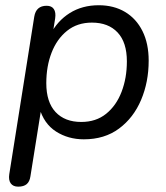

<svg xmlns="http://www.w3.org/2000/svg" viewBox="-20 -515 623 722"><path d="M48.3 186.9Q29.4 186.9 20.4 174.6Q11.5 162.2 14.9 139.9L108.8 -452.1Q112.2 -473 123.8 -483.1Q135.5 -493.3 155.3 -493.3Q174.3 -493.3 182.5 -480.9Q190.8 -468.5 187.4 -445.7L175.2 -369.6L168.4 -383.7Q195.4 -436.4 242.2 -465.8Q289.1 -495.3 351.4 -495.3Q408 -495.3 450.3 -470.1Q492.6 -444.8 515.8 -398.1Q539.1 -351.4 539.1 -286.9Q539.1 -206.6 510.6 -139.4Q482.2 -72.1 427.7 -31.6Q373.3 8.9 295.2 8.9Q236.6 8.9 190.7 -20.4Q144.8 -49.8 127.8 -110.3H135.7L94.4 148.1Q91.5 168 80.4 177.4Q69.2 186.9 48.3 186.9ZM285.5 -56.4Q341 -56.4 379.1 -87.1Q417.3 -117.9 437.2 -169.8Q457.1 -221.7 457.1 -284.1Q457.1 -355.8 422.2 -392.9Q387.4 -430 325.7 -430Q270.6 -430 232.3 -399.2Q193.9 -368.4 174 -317Q154.1 -265.7 154.1 -202.2Q154.1 -131 188.9 -93.7Q223.8 -56.4 285.5 -56.4Z"/></svg>

Font: Nunito ExtraLight
Style: Italic
Weight: 200
Italic angle: -9°
Designer: Vernon Adams
Foundry: Vernon Adams
Version: Version 3.602